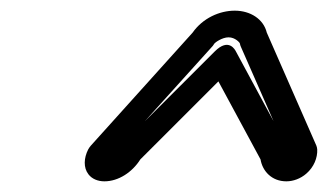

<svg xmlns="http://www.w3.org/2000/svg" viewBox="-20 -809 615 360"><path d="M408.6 -739C420.9 -739 429.6 -729.1 429.8 -727.4C430.1 -725.2 430.9 -722.9 431.7 -721.2C434.2 -715.7 467.6 -639.5 492.9 -581.8L422.3 -712.6C421 -715.1 409.1 -739 382.7 -712.6L251.7 -581.8C307.3 -643.5 370.6 -713.8 379.1 -723.1C379.1 -723.1 381.2 -726 382 -727.4C383.1 -729.1 396.3 -739 408.6 -739ZM420.2 -789C391.6 -789 360.2 -775 341.2 -747.9C322.4 -727.2 150.3 -535.9 150.3 -535.9C148.7 -534.1 146.6 -531.2 145.3 -528.7C137.2 -512.7 136.1 -494.6 145.9 -482.1C152.5 -473.5 163.5 -469 175.7 -469C202.4 -469 228.1 -486.3 243.1 -510.1L389.5 -656.4L468.5 -510.1C472.1 -488.4 489.3 -469 516.9 -469C529.7 -469 543.5 -474 554.3 -483.4C568.8 -495.9 575.5 -513.3 574.8 -528.7C574.7 -530.8 574.1 -533.7 573.2 -535.9C573.1 -536 490.2 -725.4 480.2 -747.9C474.1 -773.2 449.5 -789 420.2 -789Z"/></svg>

Font: Hi.
Style: Regular
Weight: 400
Designer: Mew Too, Robert Jablonski
Foundry: Cannot Into Space Fonts
Version: Version 1.996